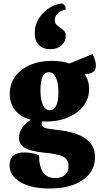

<svg xmlns="http://www.w3.org/2000/svg" viewBox="-20 -811 580 1101"><path d="M242 -114Q231 -114 222 -115Q219 -108 219 -101Q219 -85 235.5 -78.5Q252 -72 307 -66Q525 -44 525 89Q525 172 455 221Q385 270 264 270Q159 270 97 233.5Q35 197 35 136Q35 63 120 63Q161 63 204 79Q204 210 297 210Q333 210 353 192Q373 174 373 142Q373 105 344.5 88.5Q316 72 238 65Q157 57 123 37.5Q89 18 89 -21Q89 -81 157 -124Q99 -140 67.5 -178Q36 -216 36 -273Q36 -329 66.5 -371.5Q97 -414 151.5 -438Q206 -462 278 -462Q334 -462 378 -447L511 -501Q519 -486 524.5 -467Q530 -448 530 -434Q530 -386 465 -386Q491 -349 491 -300Q491 -246 459 -204Q427 -162 371 -138Q315 -114 242 -114ZM265 -179Q289 -179 302 -205Q315 -231 315 -280Q315 -335 300.5 -366Q286 -397 260 -397Q212 -397 212 -294Q212 -239 226 -209Q240 -179 265 -179ZM337 -791Q346 -786 351.5 -779Q357 -772 357 -757Q324 -749 309 -732.5Q294 -716 294 -695Q294 -679 303.5 -669.5Q313 -660 325.5 -652Q338 -644 347.5 -634Q357 -624 357 -607Q357 -572 332.5 -550.5Q308 -529 268 -529Q226 -529 202.5 -553.5Q179 -578 179 -622Q179 -668 203.5 -706Q228 -744 264.5 -766.5Q301 -789 337 -791Z"/></svg>

Font: Petrona Black
Style: Regular
Weight: 900
Designer: Ringo R. Seeber
Foundry: Ringo R. Seeber
Version: Version 2.001; ttfautohint (v1.8.3)